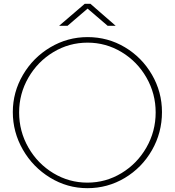

<svg xmlns="http://www.w3.org/2000/svg" viewBox="-20 -964 914 1004"><path d="M47 -378Q47 -482 100 -572.5Q153 -663 243 -716.5Q333 -770 438 -770Q544 -770 633 -717Q722 -664 774.5 -573.5Q827 -483 827 -378Q827 -270 774.5 -178.5Q722 -87 632.5 -33.5Q543 20 437 20Q332 20 242 -35Q152 -90 99.5 -181.5Q47 -273 47 -378ZM794 -376Q794 -474 746 -558Q698 -642 616 -691.5Q534 -741 438 -741Q341 -741 259 -691.5Q177 -642 128.5 -558Q80 -474 80 -376Q80 -277 128.5 -192.5Q177 -108 259 -58.5Q341 -9 437 -9Q533 -9 615 -58.5Q697 -108 745.5 -192.5Q794 -277 794 -376ZM543 -829 438 -919 333 -829H289L423 -944H453L585 -829Z"/></svg>

Font: Poiret One
Style: Regular
Weight: 400
Designer: Denis Masharov (denis.masharov@gmail.com), Cyreal (Charset Expansion)
Foundry: Denis Masharov
Version: Version 1.101